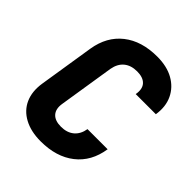

<svg xmlns="http://www.w3.org/2000/svg" viewBox="-206 -871 1011 1011"><g transform="rotate(45 300.0 -365.0)"><path d="M262 10Q189 10 138 -17.5Q87 -45 65 -94.5Q43 -144 53 -210L102 -520Q119 -625 192 -682.5Q265 -740 381 -740Q453 -740 503 -712Q553 -684 576.5 -634.5Q600 -585 590 -520H440Q448 -564 427 -587Q406 -610 361 -610Q316 -610 288 -587Q260 -564 252 -520L203 -210Q196 -167 217 -143.5Q238 -120 283 -120Q328 -120 356 -143.5Q384 -167 391 -210H541Q525 -105 451.5 -47.5Q378 10 262 10Z"/></g></svg>

Font: JetBrains Mono NL ExtraBold
Style: Italic
Weight: 800
Italic angle: -9°
Monospace: yes
Designer: Philipp Nurullin, Konstantin Bulenkov
Foundry: JetBrains
Version: Version 2.305; ttfautohint (v1.8.4.7-5d5b)